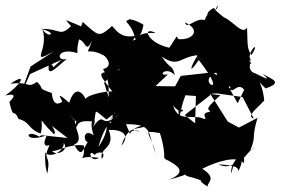

<svg xmlns="http://www.w3.org/2000/svg" viewBox="-68 -615 1085 736"><path d="M223 -151C232 -160 203 -96 203 -94C241 -131 208 -157 293 -149C303 -196 288 -199 340 -157C388 -190 389 -213 352 -152C390 -202 336 -123 364 -142C315 -150 371 -143 309 -51C335 -144 367 -162 389 -176C306 -110 343 -205 281 -119C320 -169 263 -176 291 -97C237 -133 257 -35 285 -85C250 -70 254 10 216 -61C258 -76 212 -131 220 -152L195 -177ZM576 -330C531 -321 569 -364 602 -327C592 -370 587 -346 552 -398C621 -352 620 -401 699 -404C707 -439 626 -447 689 -401C667 -370 648 -317 694 -385C711 -363 759 -299 747 -289C729 -290 720 -322 761 -337C783 -260 832 -294 812 -277C824 -250 842 -303 868 -271L843 -219L790 -316L742 -337L625 -324L603 -284L528 -285ZM136 -357C131 -389 62 -361 120 -371C109 -310 150 -359 188 -389C146 -377 149 -434 223 -413C236 -409 221 -411 235 -464C263 -456 259 -409 285 -458C259 -387 260 -440 329 -403C337 -399 371 -362 327 -350C373 -278 323 -206 375 -160L331 -298C338 -303 387 -358 391 -347C312 -331 294 -352 363 -264C350 -269 241 -248 264 -229C237 -284 213 -269 197 -221C136 -276 173 -229 170 -225C136 -200 131 -249 131 -258C68 -281 107 -270 74 -301C32 -274 52 -304 -28 -294C38 -339 16 -293 -48 -249C3 -260 -19 -238 -32 -224C-16 -152 -16 -204 3 -159C48 -148 38 -121 88 -103C104 -166 64 -174 139 -100C158 -117 83 -168 191 -86C79 -97 94 -100 83 -91C25 -126 22 -62 112 -97C86 -43 122 -59 122 -59C92 5 130 -28 113 51C110 36 104 26 105 -30C137 4 217 -71 151 -88C228 -45 137 -4 127 -45C122 -15 194 -69 254 -57C260 23 208 -24 311 -10C276 13 267 -50 295 -21C308 -38 343 -32 322 -6C312 -52 376 -43 349 -117C414 -119 427 -90 397 -56C432 -159 464 -95 550 -161C487 -135 400 -116 470 -111C406 -131 449 -61 415 -139C519 -139 496 -111 529 -26C507 -112 471 -116 545 -105C578 2 544 -14 580 2C601 15 659 42 580 74C672 49 667 41 658 35C630 70 640 50 717 82C695 69 694 81 730 101C718 89 771 71 707 32C764 3 845 -21 866 11C880 -48 814 -4 818 51C838 -19 825 43 767 14C769 18 852 13 845 42C878 -20 833 2 869 -12C915 -67 909 -46 892 -40C916 -100 894 -77 919 -163L848 -126L805 -149L738 -255L777 -250C702 -184 741 -199 736 -186C687 -181 749 -145 698 -165C662 -171 612 -151 596 -210C639 -160 643 -212 616 -189C624 -126 611 -167 643 -250L683 -247L680 -142L640 -174L745 -256L763 -257L862 -243L905 -160C874 -170 917 -198 945 -230C935 -326 889 -334 950 -276C1017 -299 978 -310 938 -332C990 -289 911 -336 900 -338C867 -368 928 -388 852 -421C878 -410 904 -364 892 -371C872 -417 937 -469 896 -404C877 -430 882 -450 879 -509C860 -478 823 -539 786 -550C833 -519 754 -572 752 -585C704 -560 735 -531 767 -595C767 -564 733 -587 717 -538C680 -549 649 -499 641 -529C705 -500 670 -460 616 -465C605 -475 621 -492 581 -432C493 -451 476 -518 529 -488C441 -495 468 -446 482 -520C422 -557 406 -530 444 -547C388 -524 431 -548 452 -463C412 -454 434 -439 452 -478C377 -461 366 -531 357 -511C310 -471 310 -477 249 -531C238 -504 252 -511 202 -525C248 -509 197 -516 251 -505C277 -499 234 -519 185 -538C238 -465 259 -522 211 -521C157 -468 169 -507 87 -504C154 -492 122 -463 95 -502C121 -421 40 -363 140 -419L49 -360L3 -233L47 -331L168 -386Z"/></svg>

Font: Hussar Lance
Style: ExBd
Weight: 700
Foundry: Cannot Into Space Fonts, PlusOne Fonts
Version: Version 2.270